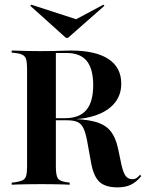

<svg xmlns="http://www.w3.org/2000/svg" viewBox="-20 -786 621 817"><path d="M95.2 -145.2V-492.7Q95.2 -518.5 91.5 -532.3Q87.9 -546 77 -552Q66.1 -558.1 45.2 -560.5L29.8 -562.1V-571Q41.9 -571 59.3 -570.2Q76.6 -569.4 98.8 -569Q121 -568.5 146 -568.5H156.5Q183.1 -568.5 206.9 -569Q230.6 -569.4 249.6 -570.2Q268.5 -571 280.6 -571Q386.3 -571 441.1 -535.1Q496 -499.2 496 -429.8Q496 -382.3 468.1 -348Q440.3 -313.7 388.3 -295.6Q336.3 -277.4 262.9 -277.4H161.3V-283.1H256.5Q317.7 -283.1 347.2 -317.7Q376.6 -352.4 376.6 -423.4Q376.6 -492.7 349.2 -526.6Q321.8 -560.5 262.9 -560.5H217.7V-145.2ZM480.6 11.3Q428.2 11.3 403.2 -12.1Q378.2 -35.5 367.7 -92.7L350.8 -186.3Q344.4 -221 335.1 -240.3Q325.8 -259.7 309.7 -266.9Q293.5 -274.2 264.5 -274.2H169.4V-280.6H255.6Q333.1 -280.6 379 -269.4Q425 -258.1 448.4 -230.6Q471.8 -203.2 482.3 -154L496 -88.7Q504 -51.6 514.5 -37.5Q525 -23.4 544.4 -23.4Q553.2 -23.4 560.1 -27.8Q566.9 -32.3 576.6 -42.7L580.6 -36.3Q560.5 -11.3 537.1 0Q513.7 11.3 480.6 11.3ZM146 -2.4Q121 -2.4 98.8 -2Q76.6 -1.6 59.3 -1.2Q41.9 -0.8 29.8 0V-8.9L45.2 -10.5Q66.1 -13.7 77 -19.4Q87.9 -25 91.5 -38.7Q95.2 -52.4 95.2 -78.2V-145.2H217.7V-78.2Q217.7 -39.5 226.2 -27Q234.7 -14.5 264.5 -10.5L276.6 -8.9V0Q265.3 -0.8 248.8 -1.2Q232.3 -1.6 211.7 -2Q191.1 -2.4 166.1 -2.4H157.3ZM420.2 -766.1 424.2 -761.3 269.4 -625H260.5L108.9 -761.3L112.9 -766.1L326.6 -696.8L264.5 -683.1Z"/></svg>

Font: Playfair 144pt SemiCondensed
Style: Bold
Weight: 700
Width: 4
Designer: Claus Eggers Sørensen
Foundry: Claus Eggers Sørensen
Version: Version 2.203